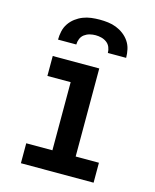

<svg xmlns="http://www.w3.org/2000/svg" viewBox="-112 -817 723 893"><g transform="rotate(15 250.0 -370.0)"><path d="M75 0V-96H201V-424H89V-520H313V-96H425V0ZM93 -600Q93 -620 97.5 -640.5Q102 -661 113.5 -678Q125 -695 141.5 -707.5Q158 -720 177 -727.5Q196 -735 216.5 -737.5Q237 -740 257 -740Q277 -740 297.5 -737.5Q318 -735 337 -727.5Q356 -720 372.5 -707.5Q389 -695 400.5 -678Q412 -661 416.5 -640.5Q421 -620 421 -600H333Q333 -614 327.5 -627.5Q322 -641 310.5 -649.5Q299 -658 285 -661.5Q271 -665 257 -665Q243 -665 229 -661.5Q215 -658 203.5 -649.5Q192 -641 186.5 -627.5Q181 -614 181 -600Z"/></g></svg>

Font: Iosevka SS18
Style: Bold
Weight: 700
Monospace: yes
Designer: Belleve Invis
Foundry: Belleve Invis
Version: Version 25.1.1; ttfautohint (v1.8.4)